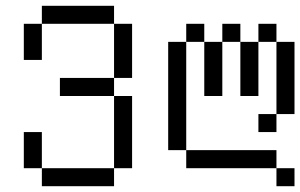

<svg xmlns="http://www.w3.org/2000/svg" viewBox="-20 -520 1040 665"><path d="M125 62.5V125H375V62.5ZM125 62.5Q125 62.5 125 -62.5H62.5Q62.5 -62.5 62.5 62.5ZM375 62.5H437.5Q437.5 62.5 437.5 -187.5H375Q375 -187.5 375 62.5ZM375 -187.5V-250H187.5V-187.5ZM375 -250H437.5V-437.5H375ZM62.5 -437.5Q62.5 -437.5 62.5 -312.5H125Q125 -312.5 125 -437.5ZM125 -437.5H375V-500H125Z M1000 125V62.5H937.5V125ZM937.5 62.5V0H625V62.5ZM625 0Q625 0 625 -375H562.5Q562.5 -375 562.5 0ZM937.5 -125H875V-62.5H937.5ZM937.5 -125H1000Q1000 -125 1000 -375H937.5Q937.5 -375 937.5 -125ZM687.5 -375V-187.5H750V-375ZM812.5 -375V-187.5H875V-375ZM625 -375H687.5V-437.5H625ZM750 -375H812.5V-437.5H750ZM875 -375H937.5V-437.5H875Z"/></svg>

Font: Unifont
Style: Regular
Weight: 500
Version: Version 15.1.04